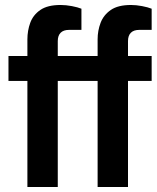

<svg xmlns="http://www.w3.org/2000/svg" viewBox="-20 -751 629 771"><path d="M90 0V-426H14V-526H90V-593Q90 -628 101.5 -659.5Q113 -691 142 -711Q171 -731 223 -731Q245 -731 268.5 -726.5Q292 -722 307 -716V-631H257Q235 -631 223.5 -619.5Q212 -608 212 -586V-526H372V-593Q372 -628 384 -659.5Q396 -691 425 -711Q454 -731 506 -731Q527 -731 550.5 -726.5Q574 -722 589 -716V-631H539Q517 -631 505.5 -619.5Q494 -608 494 -586V-526H589V-426H494V0H372V-426H212V0Z"/></svg>

Font: Archivo Variable SemiBold
Style: Regular
Weight: 600
Designer: Hector Gatti
Foundry: Omnibus-Type
Version: Version 2.001